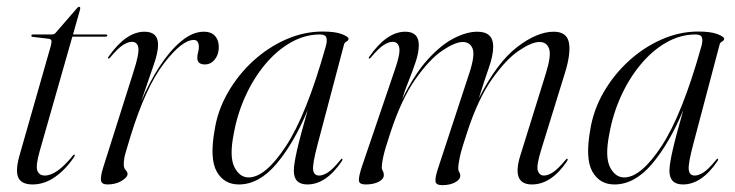

<svg xmlns="http://www.w3.org/2000/svg" viewBox="-20 -530 2144 560"><path d="M121.5 -417 75 -422.5Q71.5 -423 71.5 -426Q71.5 -429.5 76 -429.5H131Q138.5 -429.5 142 -434L204.5 -506Q207.5 -510 210.5 -510Q214 -510 214 -506.5Q214 -503.5 212 -497L193 -429.5H289Q293 -429.5 293 -427Q293 -423 286 -423H191L96 -90Q83.5 -46 89 -32Q94.5 -18 110.5 -18Q145.5 -18 192 -75.5Q195 -80 197 -79Q199.5 -77.5 196 -72Q172 -36 140.8 -14Q109.5 8 75 8Q43.5 8 33.8 -11.2Q24 -30.5 37 -77L128 -395.5Q131 -407 130 -411.5Q129 -416 121.5 -417Z M295.5 -359.5Q294 -360.5 296.5 -364.5Q347.5 -437.5 401.5 -437.5Q441 -437.5 441 -399.5Q441 -377 428.8 -342.2Q416.5 -307.5 391.5 -233.5Q415.5 -290.5 445.8 -336.8Q476 -383 509 -410.2Q542 -437.5 574.5 -437.5Q597.5 -437.5 608.5 -423.5Q619.5 -409.5 618 -387.5Q616.5 -368 605.2 -355Q594 -342 578 -342Q555.5 -342 555.5 -361Q555.5 -370 557.8 -377.5Q560 -385 560 -392.5Q560 -413.5 545.5 -413.5Q510.5 -413.5 457.5 -344.2Q404.5 -275 360.5 -132Q352.5 -105 346.8 -86.2Q341 -67.5 341 -51Q341 -39.5 346.5 -34Q352 -28.5 352 -22.5Q352 -13 334.8 -2.5Q317.5 8 293.5 8Q276 8 274.5 -4Q273 -16 281 -41.5L369 -319.5Q386.5 -373.5 383.5 -390.8Q380.5 -408 364.5 -408Q353.5 -408 338.8 -398.8Q324 -389.5 301 -362Q297.5 -358 295.5 -359.5Z M906.5 -109.5Q891.5 -53 893.2 -35.5Q895 -18 911 -18Q922 -18 936.5 -27.2Q951 -36.5 973 -63.5Q976 -68 978 -67Q980.5 -65.5 977 -60Q931 8 876.5 8Q837 8 837 -32Q837 -50.5 846.2 -91.5Q855.5 -132.5 877.5 -209Q837 -112 786.2 -52Q735.5 8 676.5 8Q633.5 8 612.2 -29.5Q591 -67 606 -151Q615 -208.5 644.8 -260.2Q674.5 -312 718.2 -352Q762 -392 814.2 -415Q866.5 -438 921 -438Q957.5 -438 977 -430.5Q996.5 -423 996.5 -417Q996.5 -412 990.8 -409Q985 -406 983.5 -400.5ZM661.5 -138.5Q648.5 -72.5 663.8 -42.5Q679 -12.5 705 -12.5Q754 -12.5 814 -103.8Q874 -195 929.5 -392.5Q935 -410.5 932 -420Q929 -429.5 913.5 -429.5Q869.5 -429.5 828.8 -406.5Q788 -383.5 754 -343Q720 -302.5 696 -250Q672 -197.5 661.5 -138.5Z M1256.5 -35.5 1348.5 -315.5Q1366 -368.5 1358.5 -388Q1351 -407.5 1329.5 -407.5Q1307 -407.5 1269.5 -382Q1232 -356.5 1191.5 -298.8Q1151 -241 1119 -144Q1102 -93 1097.8 -72.5Q1093.5 -52 1093.5 -42Q1093.5 -36 1096.5 -31.2Q1099.5 -26.5 1099.5 -19.5Q1099.5 -7.5 1084.5 0.2Q1069.5 8 1046.5 8Q1027.5 8 1026.8 -3.5Q1026 -15 1035.5 -44L1132.5 -329Q1148 -374 1144.5 -391Q1141 -408 1125 -408Q1114 -408 1099.2 -398.8Q1084.5 -389.5 1061.5 -362Q1058 -358 1056 -359.5Q1054.5 -360.5 1057 -364.5Q1108 -437.5 1162 -437.5Q1201.5 -437.5 1201.5 -398.5Q1201.5 -376.5 1192.2 -349Q1183 -321.5 1171.5 -293Q1160 -264.5 1153 -240.5Q1188 -312.5 1227 -355.8Q1266 -399 1303.5 -418.2Q1341 -437.5 1372.5 -437.5Q1418.5 -437.5 1418.5 -394Q1418.5 -368 1405.2 -330.5Q1392 -293 1376.5 -243Q1429.5 -347.5 1488 -392.5Q1546.5 -437.5 1595 -437.5Q1633 -437.5 1639.2 -406.2Q1645.5 -375 1628 -318L1559.5 -96.5Q1544 -47.5 1548.5 -32.8Q1553 -18 1566.5 -18Q1578 -18 1592.8 -27.5Q1607.5 -37 1629.5 -63.5Q1633 -68 1635 -67Q1637 -65.5 1634 -60Q1588 8 1531.5 8Q1472 8 1497 -74.5L1572 -315.5Q1588.5 -368.5 1581.5 -388Q1574.5 -407.5 1553.5 -407.5Q1530.5 -407.5 1493 -382Q1455.5 -356.5 1414.8 -298.8Q1374 -241 1342.5 -144Q1326 -95 1321.2 -72.2Q1316.5 -49.5 1316.5 -39Q1316.5 -32.5 1319.5 -28Q1322.5 -23.5 1322.5 -17.5Q1322.5 -6.5 1307.5 1.8Q1292.5 10 1269.5 10Q1251.5 10 1250.2 -1Q1249 -12 1256.5 -35.5Z M2002 -109.5Q1987 -53 1988.8 -35.5Q1990.5 -18 2006.5 -18Q2017.5 -18 2032 -27.2Q2046.5 -36.5 2068.5 -63.5Q2071.5 -68 2073.5 -67Q2076 -65.5 2072.5 -60Q2026.5 8 1972 8Q1932.5 8 1932.5 -32Q1932.5 -50.5 1941.8 -91.5Q1951 -132.5 1973 -209Q1932.5 -112 1881.8 -52Q1831 8 1772 8Q1729 8 1707.8 -29.5Q1686.5 -67 1701.5 -151Q1710.5 -208.5 1740.2 -260.2Q1770 -312 1813.8 -352Q1857.5 -392 1909.8 -415Q1962 -438 2016.5 -438Q2053 -438 2072.5 -430.5Q2092 -423 2092 -417Q2092 -412 2086.2 -409Q2080.5 -406 2079 -400.5ZM1757 -138.5Q1744 -72.5 1759.2 -42.5Q1774.5 -12.5 1800.5 -12.5Q1849.5 -12.5 1909.5 -103.8Q1969.5 -195 2025 -392.5Q2030.5 -410.5 2027.5 -420Q2024.5 -429.5 2009 -429.5Q1965 -429.5 1924.2 -406.5Q1883.5 -383.5 1849.5 -343Q1815.5 -302.5 1791.5 -250Q1767.5 -197.5 1757 -138.5Z"/></svg>

Font: Fraunces 144pt S000 Light
Style: Italic
Weight: 300
Italic angle: -16°
Version: Version 1.000; ttfautohint (v1.8.3)